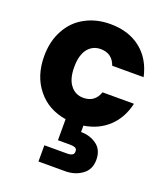

<svg xmlns="http://www.w3.org/2000/svg" viewBox="-151 -670 906 1045"><g transform="rotate(20 302.5 -147.5)"><path d="M305 -138C305 -138 305 -138 305 -138C274 -138 249 -150 230 -175C211 -199 202 -234 202 -279C202 -279 202 -279 202 -279C202 -324 211 -359 230 -384C249 -408 274 -420 305 -420C305 -420 305 -420 305 -420C349 -420 379 -399 394 -356C394 -356 576 -356 576 -356C576 -356 576 -356 576 -356C561 -423 531 -474 484 -511C437 -548 378 -566 308 -566C308 -566 308 -566 308 -566C253 -566 205 -554 163 -531C120 -508 87 -474 64 -431C40 -388 28 -337 28 -279C28 -279 28 -279 28 -279C28 -202 49 -138 90 -88C131 -37 186 -7 255 4C255 4 255 126 255 126C255 126 326 126 326 126C326 126 326 126 326 126C339 126 349 128 356 131C363 135 366 142 366 151C366 151 366 151 366 151C366 160 363 167 356 171C349 175 339 177 326 177C326 177 195 177 195 177C195 177 195 271 195 271C195 271 349 271 349 271C349 271 349 271 349 271C387 271 420 261 447 241C474 222 488 193 488 155C488 155 488 155 488 155C488 117 475 88 449 69C423 50 393 41 358 41C358 41 358 4 358 4C358 4 358 4 358 4C415 -5 462 -27 500 -63C538 -99 563 -145 576 -202C576 -202 394 -202 394 -202C394 -202 394 -202 394 -202C379 -159 349 -138 305 -138Z"/></g></svg>

Font: Girnar Poppins
Style: Bold
Weight: 500
Designer: Ninad Kale (Devanagari), Jonny Pinhorn (Latin)
Foundry: Indian Type Foundry
Version: ""